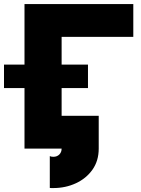

<svg xmlns="http://www.w3.org/2000/svg" viewBox="-20 -743 704 960"><path d="M419.9 -302.7H288.1V-164.1H473.6V0Q473.6 61 442.4 105.2Q411.1 149.4 359.4 173.3Q307.6 197.3 246.6 197.3Q242.2 197.3 237.8 197.3Q233.4 197.3 229 196.8V37.6Q236.3 41 246.6 41Q265.1 41 276.6 29.5Q288.1 18.1 288.1 0H102.5V-302.7H0V-419.9H102.5V-722.7H646.5V-558.6H288.1V-419.9H419.9Z"/></svg>

Font: Giphurs Black
Style: Regular
Weight: 900
Version: Version 0.920; ttfautohint (v1.8.4.7-5d5b)